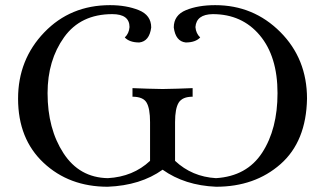

<svg xmlns="http://www.w3.org/2000/svg" viewBox="-20 -711 1238 731"><path d="M802.7 0Q683.6 -4.9 599.1 -64.9Q515.1 -4.9 390.1 0Q243.2 0 146 -91.1Q48.8 -182.1 48.8 -335.4Q48.8 -483.9 148.4 -587.6Q248 -691.4 398.9 -691.4Q460.9 -691.4 508.3 -672.4Q555.7 -653.3 555.7 -606.4Q548.8 -553.7 510.3 -549.3Q473.1 -549.3 455.1 -568.4Q471.2 -583.5 473.1 -607.9Q473.1 -657.2 407.7 -657.2Q287.1 -657.2 224.1 -569.3Q161.1 -481.4 161.1 -356.4Q161.1 -220.7 221.7 -127.7Q282.2 -34.7 390.6 -32.7Q486.8 -38.1 551.3 -98.6V-246.1Q551.3 -297.9 538.1 -320.3Q524.9 -342.8 484.4 -342.8V-375.5Q541.5 -373 599.1 -372.1Q656.2 -373 713.4 -375.5V-342.8Q674.3 -342.8 660.4 -320.3Q646.5 -297.9 646.5 -246.1V-98.6Q710.9 -38.1 802.2 -32.7Q919.9 -40 978.3 -129.9Q1036.6 -219.7 1036.6 -356.4Q1036.6 -496.1 969 -576.7Q901.4 -657.2 790 -657.2Q727.5 -656.2 724.1 -607.9Q726.1 -583.5 742.2 -568.4Q724.1 -549.3 687 -549.3Q648.4 -553.7 641.6 -606.4Q641.6 -653.3 688 -672.4Q734.4 -691.4 799.3 -691.4Q944.8 -691.4 1046.9 -589.4Q1148.9 -487.3 1148.9 -335.4Q1146 -172.4 1048.1 -86.2Q950.2 0 802.7 0Z"/></svg>

Font: Almanac
Style: Regular
Weight: 400
Designer: Eden's Almanac
Version: Version 3.501;March 28, 2021;FontCreator 13.0.0.2683 64-bit